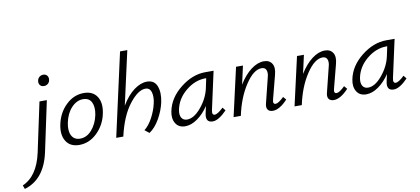

<svg xmlns="http://www.w3.org/2000/svg" viewBox="-214 -1018 3531 1616"><g transform="rotate(-10 1552.0 -210.5)"><path d="M193 -535Q170 -535 158.5 -550Q147 -565 151 -587Q154 -606 168 -618Q182 -630 202 -630Q224 -630 235.5 -614.5Q247 -599 243 -577Q240 -558 226 -546.5Q212 -535 193 -535ZM42 8 132 -414H195L104 14Q56 239 -117 290L-129 258Q0 202 42 8Z M400 5Q322 5 287.5 -50.5Q253 -106 271 -192Q291 -290 358 -354.5Q425 -419 511 -419Q588 -419 623 -365Q658 -311 640 -223Q621 -127 553.5 -61Q486 5 400 5ZM416 -46Q473 -46 516.5 -96.5Q560 -147 575 -220Q588 -286 568 -327.5Q548 -369 496 -369Q441 -369 396.5 -321.5Q352 -274 336 -197Q322 -128 343.5 -87Q365 -46 416 -46Z M1051 -421Q1114 -421 1135.5 -366Q1157 -311 1140 -229Q1124 -157 1085.5 -90.5Q1047 -24 998 8L960 -22Q1000 -53 1031.5 -112Q1063 -171 1076 -230Q1089 -285 1077.5 -325Q1066 -365 1028 -365Q965 -365 890 -268.5Q815 -172 776 -2V0H715L873 -711H935L833 -254Q882 -336 939.5 -378.5Q997 -421 1051 -421Z M1640 -95 1661 -68Q1590 5 1540 5Q1475 5 1492 -73L1505 -133Q1464 -71 1410.5 -33Q1357 5 1305 5Q1249 5 1223.5 -37Q1198 -79 1211 -140Q1233 -251 1336 -332.5Q1439 -414 1549 -414H1620L1549 -90Q1540 -48 1566 -48Q1591 -48 1640 -95ZM1330 -48Q1389 -48 1450 -121Q1511 -194 1530 -278L1548 -363H1541Q1452 -363 1373 -298Q1294 -233 1276 -140Q1268 -97 1283 -72.5Q1298 -48 1330 -48Z M2158 -95 2180 -69Q2111 5 2054 5Q2023 5 2010 -14.5Q1997 -34 2008 -72L2060 -282Q2070 -317 2060.5 -341Q2051 -365 2021 -365Q1953 -365 1882.5 -258.5Q1812 -152 1780 0H1718L1812 -414H1871L1836 -257Q1884 -335 1940 -377Q1996 -419 2050 -419Q2097 -419 2118.5 -385Q2140 -351 2123 -289L2071 -89Q2060 -49 2087 -49Q2110 -49 2158 -95Z M2679 -95 2701 -69Q2632 5 2575 5Q2544 5 2531 -14.5Q2518 -34 2529 -72L2581 -282Q2591 -317 2581.5 -341Q2572 -365 2542 -365Q2474 -365 2403.5 -258.5Q2333 -152 2301 0H2239L2333 -414H2392L2357 -257Q2405 -335 2461 -377Q2517 -419 2571 -419Q2618 -419 2639.5 -385Q2661 -351 2644 -289L2592 -89Q2581 -49 2608 -49Q2631 -49 2679 -95Z M3187 -95 3208 -68Q3137 5 3087 5Q3022 5 3039 -73L3052 -133Q3011 -71 2957.5 -33Q2904 5 2852 5Q2796 5 2770.5 -37Q2745 -79 2758 -140Q2780 -251 2883 -332.5Q2986 -414 3096 -414H3167L3096 -90Q3087 -48 3113 -48Q3138 -48 3187 -95ZM2877 -48Q2936 -48 2997 -121Q3058 -194 3077 -278L3095 -363H3088Q2999 -363 2920 -298Q2841 -233 2823 -140Q2815 -97 2830 -72.5Q2845 -48 2877 -48Z"/></g></svg>

Font: EauTest
Style: Italic
Weight: 400
Italic angle: -12°
Designer: Christian Thalmann (Catharsis Fonts)
Version: Version 0.001;PS 000.001;hotconv 1.0.88;makeotf.lib2.5.64775